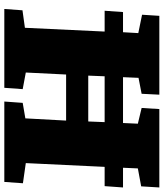

<svg xmlns="http://www.w3.org/2000/svg" viewBox="44 -784 740 867"><g transform="rotate(90 413.5 -350.0)"><path d="M20 0 26 -82 105 -93 122 -453H28L34 -536H125L129 -605L46 -622L51 -700H407L403 -620L331 -606L328 -536H535L538 -603L467 -620L472 -700H826L821 -618L740 -603L737 -536H826L820 -453H733L716 -97L807 -84L801 0H438L444 -83L514 -95L524 -279H316L307 -97L382 -83L376 0ZM321 -379H528L531 -453H324Z"/></g></svg>

Font: Literata 12pt ExtraBold
Style: Italic
Weight: 800
Italic angle: -2°
Designer: Latin by Veronika Burian and Jose Scaglione. Greek by Irene Vlachou. Cyrillic by Vera Evstafieva
Foundry: TypeTogether
Version: Version 3.002